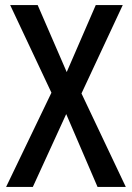

<svg xmlns="http://www.w3.org/2000/svg" viewBox="-20 -734 518 754"><path d="M474 0H363L240 -286L109 0H4L182 -370L20 -714H128L242 -451L356 -714H462L300 -367Z"/></svg>

Font: Noto Sans Malayalam Condensed Medium
Style: Regular
Weight: 500
Width: 3
Designer: Jelle Bosma - Monotype Design Team
Foundry: Monotype Imaging Inc.
Version: Version 2.104; ttfautohint (v1.8.4.7-5d5b)